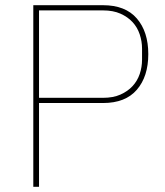

<svg xmlns="http://www.w3.org/2000/svg" viewBox="-20 -718 634 738"><path d="M108 0V-698H376Q462 -698 506 -647Q550 -596 550 -510Q550 -424 506 -373Q462 -322 376 -322H130V0ZM130 -342H376Q415 -342 443 -354.5Q471 -367 489.5 -387Q508 -407 517 -433.5Q526 -460 526 -489V-531Q526 -559 517 -586Q508 -613 489.5 -633Q471 -653 443 -665.5Q415 -678 376 -678H130Z"/></svg>

Font: IBM Plex Sans Hebrew Thin
Style: Regular
Weight: 100
Designer: Mike Abbink, Paul van der Laan, Pieter van Rosmalen, Yanek Iontef
Foundry: Bold Monday
Version: Version 1.2